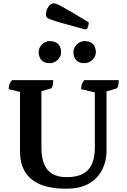

<svg xmlns="http://www.w3.org/2000/svg" viewBox="-20 -1123 765 1155"><path d="M379.7 12Q278.2 12 216.9 -16Q155.6 -44 128 -94Q100.3 -144 100.3 -211V-585.8L120 -565.2L32.3 -586.4Q32.3 -603.1 36.6 -615.6Q40.8 -628.1 52.7 -641H300.2Q300.2 -619.1 296.2 -605.6Q292.2 -592.1 284.2 -590.1L206.9 -568.1L229.2 -589.1V-235.3Q229.2 -173.5 246.2 -134Q263.2 -94.5 297 -75.9Q330.7 -57.3 380.2 -57.3Q439.5 -57.3 477 -76.3Q514.5 -95.2 532.5 -135.4Q550.6 -175.6 550.6 -237.3V-597.2L559.8 -564.9L468.1 -586.4Q468.1 -603.1 472.1 -615.6Q476.1 -628.1 487 -641H694.5Q694.5 -619.6 690.5 -605.9Q686.5 -592.1 678.5 -590.1L606.9 -569.2L620.9 -602.2V-214Q620.9 -154.5 595.2 -102.8Q569.6 -51.1 516.3 -19.5Q463 12 379.7 12ZM488.7 -743Q454.3 -743 438 -761.7Q421.8 -780.4 421.8 -809.5Q421.8 -828 431.5 -843Q441.2 -858 457 -866.9Q472.8 -875.9 488.7 -875.9Q522.3 -875.9 539.4 -857.5Q556.6 -839.1 556.6 -809.5Q556.6 -791.5 546.9 -776.5Q537.2 -761.4 521.4 -752.2Q505.7 -743 488.7 -743ZM279.6 -743Q245.7 -743 229.2 -761.7Q212.7 -780.4 212.7 -809.5Q212.7 -828 222.4 -843Q232.1 -858 247.9 -866.9Q263.7 -875.9 279.6 -875.9Q312.7 -875.9 330.1 -857.5Q347.6 -839.1 347.6 -809.5Q347.6 -791.5 337.9 -776.5Q328.2 -761.4 312.7 -752.2Q297.2 -743 279.6 -743ZM492.1 -945.9Q407.4 -969 359.2 -982.5Q311 -996 289.2 -1003.9Q267.5 -1011.9 261.8 -1018.3Q256.1 -1024.7 256.1 -1032.9Q256.1 -1059.9 270.4 -1081.5Q284.7 -1103.1 304.1 -1103.1Q311 -1103.1 321.8 -1098.6Q332.7 -1094.2 354.7 -1082.3Q376.7 -1070.5 415 -1047.7Q453.2 -1024.9 513.8 -988.7Q513.8 -973.3 508.7 -959.6Q503.7 -945.9 492.1 -945.9Z"/></svg>

Font: Petrona
Style: Regular
Weight: 400
Designer: Ringo R. Seeber
Foundry: Ringo R. Seeber
Version: Version 2.001; ttfautohint (v1.8.3)